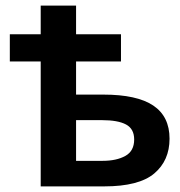

<svg xmlns="http://www.w3.org/2000/svg" viewBox="-20 -664 640 684"><path d="M125 0V-445H15V-542H125V-644H251V-542H411V-445H251V-327H348Q468 -327 526 -288Q584 -249 584 -170Q584 -92 529.5 -46Q475 0 351 0ZM345 -91Q395 -91 426.5 -108.5Q458 -126 458 -167Q458 -205 429 -220.5Q400 -236 343 -236H251V-91Z"/></svg>

Font: Noto Sans Mono SemiBold
Style: Regular
Weight: 600
Designer: Monotype Design Team
Foundry: Monotype Imaging Inc.
Version: Version 2.014; ttfautohint (v1.8.4.7-5d5b)